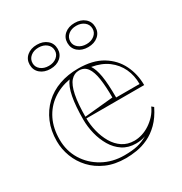

<svg xmlns="http://www.w3.org/2000/svg" viewBox="-173 -858 948 1001"><g transform="rotate(-30 301.0 -357.5)"><path d="M314 -515Q402 -515 458.5 -480.5Q515 -446 542.5 -390Q570 -334 570 -268H219V-278L394 -295Q394 -362 387 -408.5Q380 -455 362.5 -479.5Q345 -504 313 -504Q284 -504 263.5 -481Q243 -458 232.5 -406.5Q222 -355 222 -270Q222 -230 232 -189.5Q242 -149 261.5 -115.5Q281 -82 311 -62Q341 -42 382 -42Q405 -42 429 -49.5Q453 -57 475 -71.5Q497 -86 515.5 -106Q534 -126 546 -153L558 -143Q533 -92 501 -60.5Q469 -29 433.5 -12.5Q398 4 363.5 9.5Q329 15 298 15Q232 15 182 -7Q132 -29 98 -65.5Q64 -102 46.5 -148Q29 -194 29 -242Q29 -305 50.5 -355.5Q72 -406 110 -442Q148 -478 200 -496.5Q252 -515 314 -515ZM46 -242Q46 -174 79 -120Q112 -66 169.5 -34Q227 -2 298 -2Q346 -2 378 -9.5Q410 -17 440 -35Q427 -30 412.5 -27.5Q398 -25 382 -25Q336 -25 302.5 -47Q269 -69 247.5 -105.5Q226 -142 215.5 -185Q205 -228 205 -270Q205 -352 215.5 -406Q226 -460 248 -488Q187 -477 141.5 -444.5Q96 -412 71 -361Q46 -310 46 -242ZM411 -285H552Q552 -336 532.5 -378Q513 -420 474.5 -449Q436 -478 378 -488Q395 -463 403 -416Q411 -369 411 -285ZM417 -730Q454 -730 477.5 -710Q501 -690 501 -657Q501 -625 477.5 -605Q454 -585 417 -585Q380 -585 356.5 -605Q333 -625 333 -658Q333 -690 356.5 -710Q380 -730 417 -730ZM417 -603Q446 -603 465 -618.5Q484 -634 484 -657Q484 -682 465 -697.5Q446 -713 417 -713Q388 -713 369 -697.5Q350 -682 350 -657Q350 -634 369 -618.5Q388 -603 417 -603ZM190 -730Q227 -730 250.5 -710Q274 -690 274 -657Q274 -625 250.5 -605Q227 -585 190 -585Q153 -585 129.5 -605Q106 -625 106 -658Q106 -690 129.5 -710Q153 -730 190 -730ZM190 -603Q219 -603 238 -618.5Q257 -634 257 -657Q257 -682 238 -697.5Q219 -713 190 -713Q161 -713 142 -697.5Q123 -682 123 -657Q123 -634 142 -618.5Q161 -603 190 -603Z"/></g></svg>

Font: Kalnia Glaze Thin SemiBold
Style: Regular
Weight: 600
Version: Version 1.110